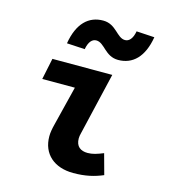

<svg xmlns="http://www.w3.org/2000/svg" viewBox="-111 -828 823 930"><g transform="rotate(15 300.0 -363.5)"><path d="M341.9 12C402.9 12 446.9 1.2 490.1 -17.1L462 -119.8C430.6 -107 408.4 -99.9 384.2 -99.9C348.8 -99.9 324.6 -116.6 324.6 -157.5C324.6 -165.7 326.3 -174.6 328.6 -183.4L402 -496.1H101.8L79.5 -389.4H243L193.4 -190C188 -168.5 184.3 -149.4 184.3 -130.2C184.3 -41.5 246.6 12 341.9 12ZM409.9 -573.4C482.4 -573.4 534.4 -622 551.6 -725L461.2 -730.4C454.1 -691.4 437.3 -675 417.4 -675C375.8 -675 358.1 -739 292 -739C219.5 -739 167.5 -690.7 150.4 -587.2L240.7 -582C247.8 -621.3 264.7 -637.5 284.6 -637.5C326.2 -637.5 344.1 -573.4 409.9 -573.4Z"/></g></svg>

Font: Source Code Variable
Style: Italic
Weight: 400
Italic angle: -11°
Monospace: yes
Designer: Paul D. Hunt, Teo Tuominen
Foundry: Adobe Systems Incorporated
Version: Version 1.005;PS 1.0;hotconv 16.6.54;makeotf.lib2.5.65590